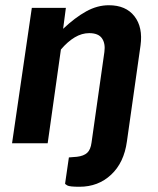

<svg xmlns="http://www.w3.org/2000/svg" viewBox="-20 -547 602 733"><path d="M283.5 166Q245.5 166 237 161Q228.5 156 228.5 154L243 54L274 51.5Q299.5 48.5 312.8 36.5Q326 24.5 329.5 -3L378.5 -348.5Q383 -381 369.2 -400.8Q355.5 -420.5 320.5 -420.5Q292.5 -420.5 265.5 -404.5Q238.5 -388.5 212.5 -358L162 0H26L101.5 -517H231.5L221 -437Q266.5 -480 309 -503.5Q351.5 -527 395.5 -527Q460.5 -527 493.2 -485Q526 -443 516.5 -373.5L464.5 -7Q453.5 74 404.2 120Q355 166 283.5 166Z"/></svg>

Font: Public Sans
Style: Bold Italic
Weight: 700
Italic angle: -8°
Designer: The Public Sans project authors (U.S. Web Design System). Libre Franklin designed by Pablo Impallari and Rodrigo Fuenzal
Version: Version 1.008; ttfautohint (v1.8.1) -l 8 -r 50 -G 200 -x 14 